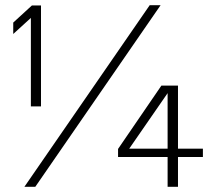

<svg xmlns="http://www.w3.org/2000/svg" viewBox="-20 -720 823 740"><path d="M99 -310H138V-699H103L31 -633V-589L99 -651ZM74 0H116L599 -700H557ZM626 0H666V-115H762V-147H666V-390H602L435 -146V-115H626ZM478 -147 626 -361V-147Z"/></svg>

Font: Absans
Style: Regular
Weight: 400
Designer: Valerio Monopoli
Version: Version 1.200;Glyphs 3.2 (3217)